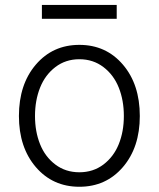

<svg xmlns="http://www.w3.org/2000/svg" viewBox="-20 -731 631 763"><path d="M443.8 -711.4V-656.2H146.5V-711.4ZM55.2 -270Q55.2 -395.5 122.3 -474.1Q189.5 -552.7 295.4 -552.7Q401.4 -552.7 468.5 -474.1Q535.6 -395.5 535.6 -270Q535.6 -145.5 468.5 -67.1Q401.4 11.2 295.4 11.2Q189.5 11.2 122.3 -67.1Q55.2 -145.5 55.2 -270ZM200 -77.1Q240.7 -46.4 295.4 -46.4Q350.1 -46.4 390.9 -77.1Q431.6 -107.9 451.9 -158Q472.2 -208 472.2 -270Q472.2 -332 452.1 -382.6Q432.1 -433.1 391.1 -464.4Q350.1 -495.6 295.4 -495.6Q240.7 -495.6 200 -464.4Q159.2 -433.1 139.2 -382.6Q119.1 -332 119.1 -270Q119.1 -208 139.2 -158Q159.2 -107.9 200 -77.1Z"/></svg>

Font: Interop Light
Style: Regular
Weight: 300
Designer: Rasmus Andersson, Google, Jang Haemin
Foundry: jhaemin
Version: Version 1.007